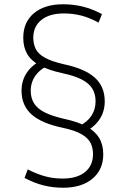

<svg xmlns="http://www.w3.org/2000/svg" viewBox="-20 -760 592 900"><path d="M354 -171Q389 -188 408.5 -217.5Q428 -247 428 -285Q428 -320 412.5 -345Q397 -370 363 -387.5Q329 -405 272 -417Q208 -431 167 -453Q126 -475 107.5 -507Q89 -539 89 -583Q89 -656 139 -698Q189 -740 276 -740Q324 -740 368.5 -729Q413 -718 458 -694L442 -654Q400 -677 361 -687Q322 -697 279 -697Q212 -697 174 -666.5Q136 -636 136 -583Q136 -554 147.5 -530.5Q159 -507 190.5 -489.5Q222 -472 279 -459Q378 -438 424.5 -396Q471 -354 471 -285Q471 -233 442 -194Q413 -155 361 -135ZM276 120Q228 120 184 109Q140 98 95 74L110 34Q153 56 191.5 66.5Q230 77 273 77Q341 77 378.5 46.5Q416 16 416 -37Q416 -67 404.5 -90Q393 -113 362 -131Q331 -149 274 -161Q174 -182 127.5 -224Q81 -266 81 -335Q81 -387 110.5 -426Q140 -465 192 -485L198 -449Q164 -432 144 -402.5Q124 -373 124 -335Q124 -300 140 -275Q156 -250 190 -233Q224 -216 280 -203Q346 -189 386 -167Q426 -145 445 -113Q464 -81 464 -37Q464 35 413.5 77.5Q363 120 276 120Z"/></svg>

Font: M PLUS 1 Light
Style: Regular
Weight: 300
Designer: Coji Morishita
Foundry: UNDERFOREST DESIGN
Version: Version 1.001